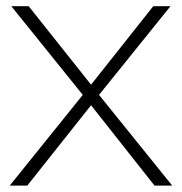

<svg xmlns="http://www.w3.org/2000/svg" viewBox="-20 -582 570 602"><path d="M290.5 -284.5 520 0H464.5L265.5 -252L65.5 0H10.5L239.5 -284.5L15.5 -562.5H70L265.5 -316.5L460.5 -562.5H514.5Z"/></svg>

Font: Russisch Sans ExtraLight
Style: Regular
Weight: 200
Width: 4
Designer: Michael Sharanda (font) & Cristiano Sobral (main changes)
Foundry: Michael Sharanda
Version: Version 2.00;September 8, 2020;FontCreator 13.0.0.2681 64-bi